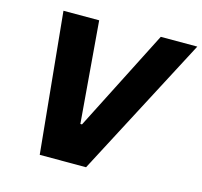

<svg xmlns="http://www.w3.org/2000/svg" viewBox="-101 -799 958 909"><g transform="rotate(15 378.5 -344.0)"><path d="M169 0 101 -688H276L317 -191H325L578 -688H757L396 0Z"/></g></svg>

Font: Saira
Style: Bold Italic
Weight: 700
Italic angle: -12°
Designer: Hector Gatti with collaboration of the Omnibus-Type team
Foundry: Omnibus-Type
Version: Version 1.100; ttfautohint (v1.8.3)